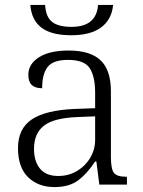

<svg xmlns="http://www.w3.org/2000/svg" viewBox="-20 -749 582 779"><path d="M53 -148Q53 -227 109 -264.5Q165 -302 283 -307L366 -310V-372Q366 -439 344 -472.5Q322 -506 256 -506Q195 -506 173 -477Q151 -448 151 -391Q123 -391 109 -404Q95 -417 95 -446Q95 -489 138 -516.5Q181 -544 258 -544Q347 -544 388.5 -504Q430 -464 430 -379V-112Q430 -64 442 -48Q454 -32 491 -32H495V0H383L371 -94H366Q334 -45 297.5 -17.5Q261 10 201 10Q135 10 94 -30Q53 -70 53 -148ZM366 -181V-277L292 -274Q197 -270 157.5 -238.5Q118 -207 118 -145Q118 -94 142.5 -64.5Q167 -35 216 -35Q259 -35 293 -55.5Q327 -76 346.5 -109.5Q366 -143 366 -181ZM103 -729H163Q166 -680 191.5 -660Q217 -640 270 -640Q371 -640 378 -729H439Q433 -669 390 -637.5Q347 -606 269 -606Q189 -606 148.5 -636.5Q108 -667 103 -729Z"/></svg>

Font: Noto Serif Light
Style: Regular
Weight: 300
Designer: Monotype Design Team
Foundry: Monotype Imaging Inc.
Version: Version 1.001